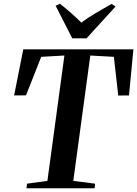

<svg xmlns="http://www.w3.org/2000/svg" viewBox="-20 -1007 734 1027"><path d="M121.5 0 124.5 -24.5 233.5 -39.5 324.5 -710 200.5 -703 119 -497 55.5 -496.5 104.5 -743H693.5L670 -496.5L612.5 -496L589 -703L463 -710L372 -39.5L488.5 -24.5L486 0ZM366.5 -802 277.5 -976.5 300.5 -987Q331 -963 360 -937.5Q389 -912 415 -886Q451 -913 492.5 -937.5Q534 -962 577 -986L598 -972L443 -802Z"/></svg>

Font: Merriweather 120pt SemiBold
Style: Italic
Weight: 600
Italic angle: -7.8°
Version: Version 2.101